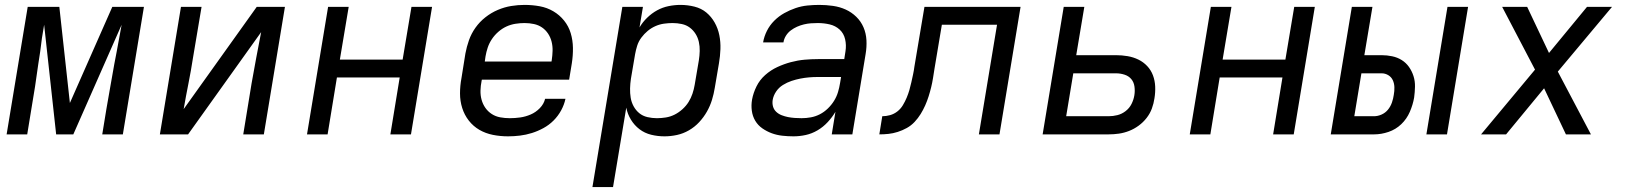

<svg xmlns="http://www.w3.org/2000/svg" viewBox="-20 -548 6640 783"><path d="M7 0 93 -520H222L265 -128L438 -520H567L481 0H397L414 -104Q422 -150 430 -195.5Q438 -241 446 -286L456 -338Q461 -365 466 -392.5Q471 -420 476 -447L279 0H209L160 -447Q155 -420 151 -392.5Q147 -365 144 -338L136 -286Q130 -241 123 -195.5Q116 -150 108 -104L91 0Z M632 0 718 -520H802L767 -312Q759 -260 748.5 -207.5Q738 -155 729 -103L1027 -520H1142L1056 0H972L1006 -208Q1015 -260 1025 -312.5Q1035 -365 1045 -417L747 0Z M1232 0 1318 -520H1402L1366 -305H1622L1658 -520H1742L1656 0H1572L1610 -232H1354L1316 0Z M2052 8Q2020 8 1990 2Q1960 -4 1935 -18.5Q1910 -33 1892 -56Q1874 -79 1865 -107.5Q1856 -136 1856 -167Q1856 -198 1862 -230L1878 -330Q1883 -357 1892.5 -384Q1902 -411 1919 -435Q1936 -459 1959.5 -477.5Q1983 -496 2010 -507.5Q2037 -519 2064.5 -523.5Q2092 -528 2119 -528Q2151 -528 2181 -522.5Q2211 -517 2236.5 -502Q2262 -487 2280.5 -464Q2299 -441 2307.5 -412.5Q2316 -384 2316.5 -353Q2317 -322 2312 -290L2301 -223H1945L1944 -218Q1940 -198 1939.5 -178.5Q1939 -159 1944 -141Q1949 -123 1959.5 -108Q1970 -93 1985.5 -83Q2001 -73 2020 -69.5Q2039 -66 2059 -66Q2080 -66 2101.5 -69Q2123 -72 2144 -81Q2165 -90 2181.5 -107Q2198 -124 2203 -145H2286Q2281 -121 2268.5 -98Q2256 -75 2237.5 -56.5Q2219 -38 2196 -25.5Q2173 -13 2149 -5.5Q2125 2 2100.5 5Q2076 8 2052 8ZM1957 -297H2229L2230 -302Q2233 -322 2233.5 -341Q2234 -360 2229.5 -378Q2225 -396 2215 -411Q2205 -426 2190.5 -436Q2176 -446 2157.5 -450Q2139 -454 2119 -454Q2101 -454 2082 -451Q2063 -448 2045.5 -440Q2028 -432 2012.5 -418.5Q1997 -405 1986 -388.5Q1975 -372 1969 -354Q1963 -336 1960 -318Z M2396 215 2518 -520H2602L2588 -436Q2600 -457 2619 -475.5Q2638 -494 2660 -506Q2682 -518 2706.5 -523Q2731 -528 2755 -528Q2784 -528 2812 -521Q2840 -514 2860.5 -497Q2881 -480 2894.5 -456Q2908 -432 2913.5 -404.5Q2919 -377 2918 -348Q2917 -319 2912 -290L2895 -190Q2891 -165 2883.5 -140.5Q2876 -116 2863 -93Q2850 -70 2831.5 -50Q2813 -30 2789.5 -16.5Q2766 -3 2740.5 2.5Q2715 8 2690 8Q2662 8 2635.5 1.5Q2609 -5 2588 -21Q2567 -37 2553 -60Q2539 -83 2534 -109L2480 215ZM2659 -66Q2677 -66 2695.5 -69Q2714 -72 2731 -80.5Q2748 -89 2763 -102.5Q2778 -116 2788 -132Q2798 -148 2804 -166Q2810 -184 2813 -202L2830 -302Q2833 -321 2833.5 -340Q2834 -359 2830 -377Q2826 -395 2816.5 -410Q2807 -425 2793 -435.5Q2779 -446 2760.5 -450Q2742 -454 2723 -454Q2706 -454 2688 -451.5Q2670 -449 2653 -441.5Q2636 -434 2621.5 -422Q2607 -410 2595.5 -394.5Q2584 -379 2578.5 -361.5Q2573 -344 2570 -327L2553 -227Q2550 -207 2549.5 -187.5Q2549 -168 2552 -149.5Q2555 -131 2564 -114.5Q2573 -98 2587 -86.5Q2601 -75 2620 -70.5Q2639 -66 2659 -66Z M3216 8Q3193 8 3170.5 5.5Q3148 3 3127.5 -4.5Q3107 -12 3089 -24.5Q3071 -37 3060 -55.5Q3049 -74 3046 -96.5Q3043 -119 3047 -142Q3052 -169 3065 -195.5Q3078 -222 3100.5 -242Q3123 -262 3150 -274.5Q3177 -287 3205 -294.5Q3233 -302 3261 -304.5Q3289 -307 3316 -307H3423L3428 -339Q3432 -364 3426.5 -388Q3421 -412 3404 -427.5Q3387 -443 3363.5 -448.5Q3340 -454 3315 -454Q3301 -454 3287 -453Q3273 -452 3258.5 -448.5Q3244 -445 3230.5 -439Q3217 -433 3205 -424Q3193 -415 3185 -402Q3177 -389 3175 -375H3092Q3096 -399 3107.5 -422Q3119 -445 3137.5 -463.5Q3156 -482 3178.5 -494.5Q3201 -507 3224.5 -515Q3248 -523 3272.5 -525.5Q3297 -528 3321 -528Q3349 -528 3377 -524Q3405 -520 3429 -509Q3453 -498 3472 -479.5Q3491 -461 3501.5 -436.5Q3512 -412 3513.5 -384Q3515 -356 3510 -327L3456 0H3372L3387 -92Q3374 -70 3355.5 -50Q3337 -30 3314 -16.5Q3291 -3 3266 2.5Q3241 8 3216 8ZM3249 -66Q3268 -66 3287 -69.5Q3306 -73 3323.5 -82Q3341 -91 3356 -105.5Q3371 -120 3381.5 -137Q3392 -154 3397.5 -172.5Q3403 -191 3406 -210L3410 -234H3315Q3297 -234 3279.5 -232.5Q3262 -231 3244 -227.5Q3226 -224 3208 -218Q3190 -212 3173 -201.5Q3156 -191 3145 -174.5Q3134 -158 3131 -140Q3129 -126 3132.5 -113.5Q3136 -101 3145.5 -92Q3155 -83 3168 -78Q3181 -73 3194 -70.5Q3207 -68 3221 -67Q3235 -66 3249 -66Z M3566 0 3578 -74Q3594 -74 3610 -78.5Q3626 -83 3639.5 -93.5Q3653 -104 3662 -119Q3671 -134 3677.5 -149.5Q3684 -165 3688.5 -180.5Q3693 -196 3696.5 -212Q3700 -228 3703.5 -244Q3707 -260 3709 -276L3750 -520H4142L4056 0H3972L4046 -447H3821L3791 -268Q3788 -249 3785 -230Q3782 -211 3777.5 -192.5Q3773 -174 3767 -155Q3761 -136 3753 -118Q3745 -100 3734.5 -83Q3724 -66 3710 -51Q3696 -36 3678 -26Q3660 -16 3641 -10Q3622 -4 3603.5 -2Q3585 0 3566 0Z M4232 0 4318 -520H4402L4369 -323H4531Q4555 -323 4578.5 -319Q4602 -315 4622.5 -305Q4643 -295 4658.5 -278.5Q4674 -262 4682 -240.5Q4690 -219 4691 -195Q4692 -171 4688 -147Q4685 -126 4677.5 -105.5Q4670 -85 4656 -67Q4642 -49 4623.5 -35.5Q4605 -22 4584.5 -14Q4564 -6 4543 -3Q4522 0 4501 0ZM4328 -74H4501Q4519 -74 4537 -78.5Q4555 -83 4570.5 -95Q4586 -107 4594.5 -124Q4603 -141 4606 -159Q4609 -177 4606.5 -195Q4604 -213 4593.5 -225.5Q4583 -238 4566 -243.5Q4549 -249 4531 -249H4357Z M4832 0 4918 -520H5002L4966 -305H5222L5258 -520H5342L5256 0H5172L5210 -232H4954L4916 0Z M5797 0 5883 -520H5967L5881 0ZM5407 0 5493 -520H5577L5544 -323H5614Q5636 -323 5657.5 -318.5Q5679 -314 5696.5 -303Q5714 -292 5726 -275Q5738 -258 5744.5 -237.5Q5751 -217 5750.5 -194.5Q5750 -172 5747 -150Q5742 -121 5729.5 -92Q5717 -63 5694.5 -41.5Q5672 -20 5642.5 -10Q5613 0 5584 0ZM5583 -74Q5599 -74 5614.5 -81Q5630 -88 5640.5 -101Q5651 -114 5656.5 -130Q5662 -146 5664 -161Q5667 -177 5666.5 -192.5Q5666 -208 5660 -221Q5654 -234 5641.5 -241.5Q5629 -249 5614 -249H5532L5503 -74Z M6020 0 6240 -264 6106 -520H6208L6297 -332L6452 -520H6554L6333 -256L6468 0H6366L6277 -188L6122 0Z"/></svg>

Font: Iosevka Extended Oblique
Style: Regular
Weight: 400
Width: 7
Italic angle: -9°
Monospace: yes
Designer: Belleve Invis
Foundry: Belleve Invis
Version: Version 32.0.1; ttfautohint (v1.8.4)